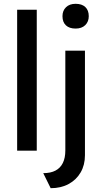

<svg xmlns="http://www.w3.org/2000/svg" viewBox="-20 -791 542 1008"><path d="M70 0V-740H173V0ZM207 118Q246 118 271.5 104.5Q297 91 310 64.5Q323 38 323 -1V-525H426V24Q426 75 403.5 114Q381 153 340.5 175Q300 197 246 197ZM308 -706Q308 -735 326.5 -753Q345 -771 377 -771Q410 -771 428 -754Q446 -737 446 -706Q446 -677 427.5 -659Q409 -641 377 -641Q344 -641 326 -658Q308 -675 308 -706Z"/></svg>

Font: Our Lexend
Style: Regular
Weight: 400
Designer: Bonnie Shaver-Troup, Thomas Jockin
Foundry: Lexend
Version: Version 1.007